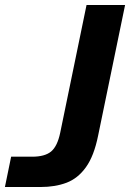

<svg xmlns="http://www.w3.org/2000/svg" viewBox="-54 -749 521 769"><path d="M-34.3 0 -9.4 -121.4H75.1Q125.4 -121.4 150.6 -142.1Q175.7 -162.9 187.1 -217.1L292.6 -729H447L339.1 -206.4Q322.6 -124.3 290.2 -79.3Q257.9 -34.3 212.4 -17.1Q167 0 108.9 0Z"/></svg>

Font: Mona Sans
Style: Italic
Weight: 200
Italic angle: -11.6951°
Designer: Deni Anggara
Foundry: GitHub
Version: Version 2.000